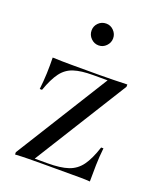

<svg xmlns="http://www.w3.org/2000/svg" viewBox="-118 -686 632 761"><g transform="rotate(20 198.0 -305.5)"><path d="M36.3 0V-9.7L280.6 -401.6H219.4Q169.4 -401.6 138.3 -391.5Q107.3 -381.5 87.1 -354.4Q66.9 -327.4 49.2 -277.4H39.5Q43.5 -312.1 44.8 -345.6Q46 -379 45.2 -412.1Q64.5 -411.3 85.9 -410.9Q107.3 -410.5 126.6 -410.5H219.4H244.4Q272.6 -410.5 302.4 -411.3Q332.3 -412.1 359.7 -412.9V-403.2L115.3 -11.3H169.4Q223.4 -11.3 256 -22.2Q288.7 -33.1 309.7 -61.7Q330.6 -90.3 347.6 -142.7H357.3Q353.2 -105.6 352.4 -70.2Q351.6 -34.7 351.6 -0.8Q332.3 -2.4 310.9 -2.4Q289.5 -2.4 270.2 -2.4H169.4H150.8Q122.6 -2.4 92.7 -2Q62.9 -1.6 36.3 0ZM199.2 -519.4Q180.6 -519.4 166.9 -533.1Q153.2 -546.8 153.2 -566.1Q153.2 -584.7 166.5 -598Q179.8 -611.3 199.2 -611.3Q217.7 -611.3 231 -597.6Q244.4 -583.9 244.4 -565.3Q244.4 -546.8 231 -533.1Q217.7 -519.4 199.2 -519.4Z"/></g></svg>

Font: Playfair 144pt SemiCondensed Light
Style: Regular
Weight: 300
Width: 4
Designer: Claus Eggers Sørensen
Foundry: Claus Eggers Sørensen
Version: Version 2.203